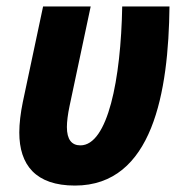

<svg xmlns="http://www.w3.org/2000/svg" viewBox="-20 -568 566 597"><path d="M213 9C455 9 504 -282 507 -548H360C356 -321 315 -116 230 -116C203 -116 188 -134 188 -173C188 -190 191 -213 196 -237L262 -548H114L51 -251C44 -217 40 -184 40 -156C40 -55 91 9 213 9Z"/></svg>

Font: Noto Sans Display SemiCondensed Extra
Style: Italic
Weight: 800
Width: 4
Italic angle: -12°
Designer: Monotype Design Team
Foundry: Monotype Imaging Inc.
Version: Version 1.900